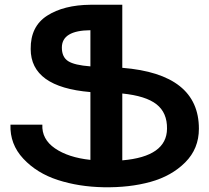

<svg xmlns="http://www.w3.org/2000/svg" viewBox="-20 -777 880 807"><path d="M816 -236Q816 -152 758.5 -94.5Q701 -37 612.5 -12.5Q524 12 415 10Q311 8 223 -20.5Q135 -49 78 -110Q21 -171 24 -253H158Q155 -192 211 -153.5Q267 -115 360 -105V-390Q109 -411 109 -571Q108 -666 178 -711Q248 -756 360 -757H494V-492Q816 -466 816 -236ZM240 -577Q240 -537 266.5 -520Q293 -503 360 -498V-650Q240 -649 240 -577ZM682 -236Q683 -303 638 -338.5Q593 -374 494 -384V-103Q681 -119 682 -236Z"/></svg>

Font: Montserrat arm Medium
Style: Regular
Weight: 500
Designer: Julieta Ulanovsky
Foundry: Julieta Ulanovsky
Version: Version 6.000;PS 006.000;hotconv 1.0.88;makeotf.lib2.5.64775